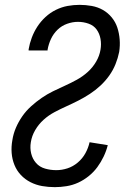

<svg xmlns="http://www.w3.org/2000/svg" viewBox="-20 -763 540 791"><path d="M206 8Q179 8 153.5 3.5Q128 -1 105.5 -12.5Q83 -24 66 -42Q49 -60 39.5 -83.5Q30 -107 28 -133Q26 -159 31 -186Q35 -212 45.5 -236.5Q56 -261 71.5 -283.5Q87 -306 108 -325Q129 -344 151.5 -359.5Q174 -375 198.5 -387Q223 -399 247.5 -410Q272 -421 296.5 -434.5Q321 -448 341.5 -466.5Q362 -485 376 -509Q390 -533 394 -558Q398 -581 394 -603Q390 -625 378 -641.5Q366 -658 345 -665.5Q324 -673 301 -673Q279 -673 256.5 -665Q234 -657 217 -640.5Q200 -624 190 -602.5Q180 -581 176 -558V-555H98V-560Q102 -584 111 -608Q120 -632 134 -653.5Q148 -675 167.5 -693Q187 -711 210.5 -722.5Q234 -734 258.5 -738.5Q283 -743 308 -743Q333 -743 358 -738.5Q383 -734 404 -722Q425 -710 440.5 -691Q456 -672 463.5 -649Q471 -626 473 -600.5Q475 -575 471 -549Q466 -524 456 -499Q446 -474 430 -451.5Q414 -429 393.5 -410Q373 -391 350 -376Q327 -361 302.5 -348.5Q278 -336 253.5 -325Q229 -314 204.5 -301Q180 -288 159.5 -269.5Q139 -251 125 -227Q111 -203 107 -177Q103 -153 108.5 -130.5Q114 -108 128.5 -91.5Q143 -75 165.5 -68.5Q188 -62 212 -62Q235 -62 258 -69.5Q281 -77 300.5 -93.5Q320 -110 332 -132Q344 -154 349 -177L424 -165Q418 -141 407 -118Q396 -95 381 -74.5Q366 -54 345.5 -37.5Q325 -21 302 -10.5Q279 0 254 4Q229 8 206 8Z"/></svg>

Font: Iosevka
Style: Italic
Weight: 400
Italic angle: -9°
Monospace: yes
Designer: Belleve Invis
Foundry: Belleve Invis
Version: Version 32.5.0; ttfautohint (v1.8.4)